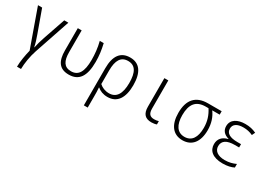

<svg xmlns="http://www.w3.org/2000/svg" viewBox="-10 -1312 3200 2322"><g transform="rotate(30 1590.0 -151.0)"><path d="M205 239H261C262 158 278 56 309 -36L477 -532H420L314 -224C294 -165 280 -114 271 -69H268C259 -115 242 -170 222 -224L111 -532H53L241 -4C224 60 205 168 205 239Z M793 10C935 10 1001 -86 1001 -286C1001 -373 991 -444 971 -532H916C938 -446 946 -361 946 -283C946 -118 900 -39 797 -39C701 -39 663 -105 663 -229V-532H609V-222C609 -73 660 10 793 10Z M1139 -280V240H1193V84C1193 43 1193 4 1189 -39H1193C1226 -10 1273 10 1334 10C1468 10 1536 -93 1536 -269C1536 -451 1467 -542 1338 -542C1204 -542 1139 -450 1139 -280ZM1328 -38C1274 -38 1226 -58 1193 -89V-279C1193 -419 1237 -493 1336 -493C1437 -493 1480 -417 1480 -269C1480 -116 1429 -38 1328 -38Z M1948 10C1974 10 2003 5 2020 -2V-48C2006 -43 1980 -39 1958 -39C1900 -39 1873 -67 1873 -140V-532H1818V-134C1818 -32 1863 10 1948 10Z M2380 10C2512 10 2587 -85 2587 -248C2587 -344 2561 -419 2514 -484H2618V-532H2428C2257 -532 2174 -435 2174 -254C2174 -89 2247 10 2380 10ZM2381 -38C2280 -38 2229 -119 2229 -254C2229 -405 2288 -484 2424 -484H2462C2507 -414 2532 -342 2532 -249C2532 -116 2482 -38 2381 -38Z M2942 10C3009 10 3060 -3 3097 -22V-72C3053 -52 3006 -38 2944 -38C2848 -38 2792 -79 2792 -146C2792 -221 2850 -258 2961 -258H3020V-304H2969C2863 -304 2809 -337 2809 -400C2809 -460 2857 -494 2946 -494C2995 -494 3038 -484 3078 -465L3099 -509C3051 -531 3008 -542 2944 -542C2838 -542 2755 -497 2755 -404C2755 -347 2786 -304 2857 -284V-281C2780 -263 2736 -216 2736 -142C2736 -53 2801 10 2942 10Z"/></g></svg>

Font: Noto Sans Mono Condensed Light
Style: Regular
Weight: 300
Width: 3
Designer: Monotype Design Team
Foundry: Monotype Imaging Inc.
Version: Version 2.014